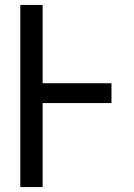

<svg xmlns="http://www.w3.org/2000/svg" viewBox="-20 -755 540 775"><path d="M62 0V-735H152V-419H430V-339H152V0Z"/></svg>

Font: Iosevka Medium
Style: Regular
Weight: 500
Monospace: yes
Designer: Belleve Invis
Foundry: Belleve Invis
Version: Version 32.5.0; ttfautohint (v1.8.4)